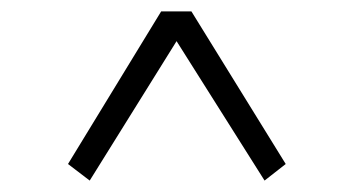

<svg xmlns="http://www.w3.org/2000/svg" viewBox="-20 -545 616 336"><path d="M480 -258 315 -525H262L99 -258L137 -229L289 -473L443 -229Z"/></svg>

Font: Source Han Serif K
Style: Regular
Weight: 400
Designer: Ryoko NISHIZUKA 西塚涼子 (kana & ideographs); Frank Grießhammer (Latin, Greek & Cyrillic); Wenlong ZHANG 张文龙 (bopomofo); San
Foundry: Adobe Systems Incorporated
Version: Version 1.001;PS 1.001;hotconv 16.6.54;makeotf.lib2.5.65590